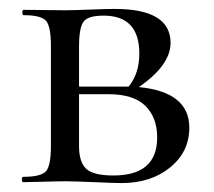

<svg xmlns="http://www.w3.org/2000/svg" viewBox="-20 -408 480 430"><path d="M291 -213Q404 -202 404 -122Q404 -68 361 -33Q318 2 252 2Q237 2 191.5 0Q146 -2 127 -2Q108 -2 76 -1Q44 0 32 0Q29 0 29 -6Q29 -12 32 -12Q72 -12 83 -24.5Q94 -37 94 -81V-305Q94 -349 83 -361.5Q72 -374 33 -374Q30 -374 30 -380Q30 -386 33 -386Q45 -386 76.5 -385.5Q108 -385 127 -385Q143 -385 180.5 -386.5Q218 -388 237 -388Q362 -388 362 -312Q362 -262 291 -213ZM212 -373Q178 -373 167.5 -360Q157 -347 157 -303V-214H258H268Q292 -243 292 -288Q292 -373 212 -373ZM234 -15Q332 -15 332 -100Q332 -145 305.5 -171Q279 -197 223 -197H157V-81Q157 -45 173 -30Q189 -15 234 -15Z"/></svg>

Font: Cormorant Garamond Book
Style: Regular
Weight: 500
Designer: Christian Thalmann (Catharsis Fonts)
Version: Version 1.000;PS 002.000;hotconv 1.0.88;makeotf.lib2.5.64775